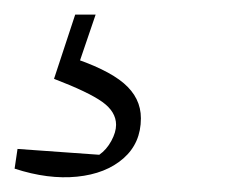

<svg xmlns="http://www.w3.org/2000/svg" viewBox="-32 -32 332 263"><path d="M-12 199 -8 172 104 180Q114 173 120.5 161Q127 149 127 139Q127 121 108 107.5Q89 94 42 76L61 45Q114 62 137.5 82Q161 102 161 130Q161 164 137 185Q113 206 73.5 210Q34 214 -12 199ZM71 -12H99L69 76H42Z"/></svg>

Font: Piazzolla Thin Thin
Style: Italic
Weight: 250
Italic angle: -11.3°
Version: Version 2.005